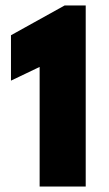

<svg xmlns="http://www.w3.org/2000/svg" viewBox="-20 -680 396 700"><path d="M292.5 0H124.5V-436L20 -386V-551.5L215.5 -660H292.5Z"/></svg>

Font: Lucymar Sans ExtraBold
Style: Regular
Weight: 800
Foundry: The League of Moveable Type (original font) / Main changes by Cristiano Sobral with portions from Mirco Monsees
Version: Version 2.001;August 30, 2020;FontCreator 13.0.0.2681 64-bit